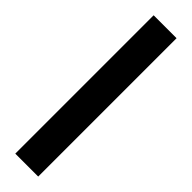

<svg xmlns="http://www.w3.org/2000/svg" viewBox="-277 -792 785 785"><g transform="rotate(45 115.0 -400.0)"><path d="M49 0V-800H181.5V0Z"/></g></svg>

Font: Big Shoulders Stencil Text ExtraBold
Style: Regular
Weight: 800
Designer: Patric King
Foundry: XO Type Co
Version: Version 1.000